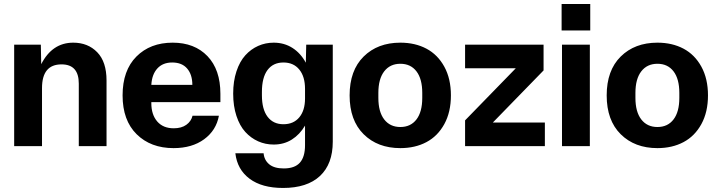

<svg xmlns="http://www.w3.org/2000/svg" viewBox="-20 -720 3541 946"><path d="M49.8 0V-500H181.2L183.1 -403.8Q237.3 -509.8 340.8 -509.8Q413.1 -509.8 459 -462.6Q504.9 -415.5 504.9 -323.2V0H368.2V-308.1Q368.2 -402.8 283.2 -402.8Q187 -402.8 187 -286.1V0Z M835 9.8Q722.7 9.8 653.3 -58.6Q584 -127 584 -250Q584 -373 652.1 -441.4Q720.2 -509.8 830.6 -509.8Q938.5 -509.8 1002.2 -443.4Q1065.9 -377 1065.9 -257.8V-216.8H725.6V-211.9Q725.6 -155.3 754.6 -121.6Q783.7 -87.9 835.9 -87.9Q874 -87.9 897.9 -105Q921.9 -122.1 928.7 -149.9H1058.6Q1045.4 -77.6 985.8 -33.9Q926.3 9.8 835 9.8ZM725.6 -301.8H927.7Q927.7 -352.5 902.1 -382.3Q876.5 -412.1 828.6 -412.1Q782.2 -412.1 755.4 -382.8Q728.5 -353.5 725.6 -301.8Z M1374.5 206.1Q1270.5 206.1 1209.7 160.6Q1148.9 115.2 1139.6 35.2H1278.8Q1281.7 68.8 1306.4 89.4Q1331.1 109.9 1377.9 109.9Q1432.1 109.9 1457.5 81.5Q1482.9 53.2 1482.9 -4.9V-101.1Q1457 -57.1 1418 -32.5Q1378.9 -7.8 1328.6 -7.8Q1287.6 -7.8 1252 -23.7Q1216.3 -39.6 1188.7 -69.8Q1161.1 -100.1 1145 -148.7Q1128.9 -197.3 1128.9 -258.8Q1128.9 -319.8 1145 -368.4Q1161.1 -417 1188.7 -447.5Q1216.3 -478 1252.2 -493.9Q1288.1 -509.8 1328.6 -509.8Q1380.4 -509.8 1420.9 -483.9Q1461.4 -458 1486.8 -411.1L1488.8 -500H1619.6V-22Q1619.6 88.4 1556.4 147.2Q1493.2 206.1 1374.5 206.1ZM1270.5 -250Q1270.5 -181.6 1298.3 -144.8Q1326.2 -107.9 1376.5 -107.9Q1426.3 -107.9 1454.6 -141.8Q1482.9 -175.8 1482.9 -234.9V-282.2Q1482.9 -342.8 1454.6 -377.4Q1426.3 -412.1 1376.5 -412.1Q1325.7 -412.1 1298.1 -375Q1270.5 -337.9 1270.5 -267.1Z M1952.6 9.8Q1840.8 9.8 1771.7 -58.6Q1702.6 -127 1702.6 -250Q1702.6 -373 1771.7 -441.4Q1840.8 -509.8 1952.6 -509.8Q2025.4 -509.8 2081.1 -480.2Q2136.7 -450.7 2169.2 -391.4Q2201.7 -332 2201.7 -250Q2201.7 -168 2169.2 -108.6Q2136.7 -49.3 2081.1 -19.8Q2025.4 9.8 1952.6 9.8ZM1844.2 -237.8Q1844.2 -168.9 1873 -131.6Q1901.9 -94.2 1952.6 -94.2Q2003.4 -94.2 2032 -131.6Q2060.5 -168.9 2060.5 -237.8V-262.2Q2060.5 -331.1 2032 -368.4Q2003.4 -405.8 1952.6 -405.8Q1901.9 -405.8 1873 -368.4Q1844.2 -331.1 1844.2 -262.2Z M2271.5 -127 2521.5 -383.8H2271.5V-500H2658.2V-373L2408.2 -116.2H2664.6V0H2271.5Z M2749 0V-500H2886.2V0ZM2747.1 -569.8H2888.2V-700.2H2747.1Z M3219.2 9.8Q3107.4 9.8 3038.3 -58.6Q2969.2 -127 2969.2 -250Q2969.2 -373 3038.3 -441.4Q3107.4 -509.8 3219.2 -509.8Q3292 -509.8 3347.7 -480.2Q3403.3 -450.7 3435.8 -391.4Q3468.3 -332 3468.3 -250Q3468.3 -168 3435.8 -108.6Q3403.3 -49.3 3347.7 -19.8Q3292 9.8 3219.2 9.8ZM3110.8 -237.8Q3110.8 -168.9 3139.6 -131.6Q3168.5 -94.2 3219.2 -94.2Q3270 -94.2 3298.6 -131.6Q3327.1 -168.9 3327.1 -237.8V-262.2Q3327.1 -331.1 3298.6 -368.4Q3270 -405.8 3219.2 -405.8Q3168.5 -405.8 3139.6 -368.4Q3110.8 -331.1 3110.8 -262.2Z"/></svg>

Font: TASA Orbiter Deck
Style: Bold
Weight: 700
Designer: Weizhong Zhang
Version: Version 1.000;Glyphs 3.1.2 (3151)